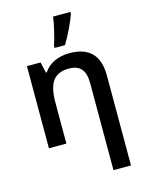

<svg xmlns="http://www.w3.org/2000/svg" viewBox="-148 -890 932 1219"><g transform="rotate(-15 317.5 -280.5)"><path d="M557.1 240.2H441.9V-332Q441.9 -396.5 415.5 -426.3Q389.2 -456.1 334 -456.1Q262.2 -456.1 229.5 -411.9Q196.8 -367.7 196.8 -269V0H82V-540H171.9L188 -469.2H193.8Q218.3 -507.8 263.2 -528.8Q308.1 -549.8 362.8 -549.8Q557.1 -549.8 557.1 -352.1ZM281.7 -620.1Q294.9 -660.2 307.1 -712.2Q319.3 -764.2 323.7 -800.8H438V-789.1Q426.3 -754.4 401.4 -702.1Q376.5 -649.9 350.1 -606H281.7Z"/></g></svg>

Font: JBL Sans
Style: Semibold
Weight: 600
Version: Version 1.10